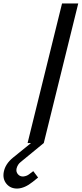

<svg xmlns="http://www.w3.org/2000/svg" viewBox="-135 -830 474 1114"><path d="M58 163 86 200Q81 204 72.5 211Q64 218 55 225Q9 262 -33 264Q-74 265 -97.5 236.5Q-121 208 -113 167Q-104 121 -60 85L45 0H25L225 -810H319L119 0L-15 110Q-33 124 -39 148Q-43 167 -31 181Q-19 195 0 194Q20 192 34 181Z"/></svg>

Font: Sinkin Sans 400 Italic
Style: Italic
Weight: 400
Italic angle: -112°
Designer: Keith Bates
Foundry: K-Type
Version: Sinkin Sans (version 1.0)  by Keith Bates   •   © 2014   www